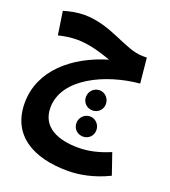

<svg xmlns="http://www.w3.org/2000/svg" viewBox="-146 -645 902 1021"><g transform="rotate(20 305.5 -134.0)"><path d="M354 271C419 271 499 257 585 215L544 96C482 122 425 136 365 136C251 136 154 97 154 -14C154 -182 373 -281 559 -297L545 -439H521C421 -439 310 -539 156 -539C117 -539 77 -531 40 -520L60 -388C91 -396 129 -402 165 -402C233 -402 303 -380 360 -360C171 -304 17 -177 17 9C17 192 160 271 354 271ZM369 -76C400 -76 425 -100 425 -132C425 -164 400 -190 369 -190C337 -190 312 -164 312 -132C312 -100 337 -76 369 -76ZM369 72C400 72 425 48 425 16C425 -16 400 -42 369 -42C337 -42 312 -16 312 16C312 48 337 72 369 72Z"/></g></svg>

Font: Noto Sans Arabic UI Cn
Style: Bold
Weight: 700
Width: 3
Designer: Monotype Design Team, Nadine Chahine and Nizar Qandah
Foundry: Monotype Imaging Inc.
Version: Version 2.010